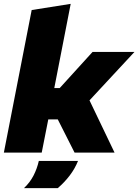

<svg xmlns="http://www.w3.org/2000/svg" viewBox="-20 -790 716 994"><path d="M0 0 144 -738 346 -770 261 -334H289L459 -521H676L352 -172H230L196 0ZM366 0 274 -182 411 -338 573 0ZM104 184Q135 155 153.5 119Q172 83 181 43H384Q368 83 341 118.5Q314 154 279 184Z"/></svg>

Font: REM ExtraBold
Style: Italic
Weight: 800
Italic angle: -11°
Designer: Octavio Pardo
Foundry: Ashler Design
Version: Version 1.005;gftools[0.9.28]